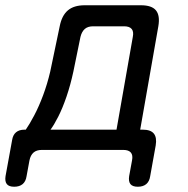

<svg xmlns="http://www.w3.org/2000/svg" viewBox="-94 -570 714 730"><path d="M-40 140Q-60 140 -68 130Q-76 120 -73 100L-48 -37Q-45 -57 -33 -67Q-21 -77 -1 -77H4Q18 -97 36 -131Q54 -165 70 -208Q86 -251 97 -298L133 -470Q141 -511 164 -530.5Q187 -550 228 -550H442Q483 -550 499 -530.5Q515 -511 508 -470L439 -77H449Q479 -77 491 -62Q503 -47 498 -17L477 100Q474 120 462 130Q450 140 430 140Q410 140 402 130Q394 120 397 100L408 40Q412 20 403.5 10Q395 0 375 0H65Q45 0 33.5 10Q22 20 18 40L7 100Q4 120 -8 130Q-20 140 -40 140ZM411 -430Q415 -450 406.5 -460Q398 -470 378 -470H260Q240 -470 228.5 -460Q217 -450 212 -430L185 -298Q174 -247 159 -203Q144 -159 127.5 -126.5Q111 -94 98 -77H349Z"/></svg>

Font: Maple Mono
Style: Italic
Weight: 400
Italic angle: -10°
Monospace: yes
Designer: subframe7536
Version: Version 7.300